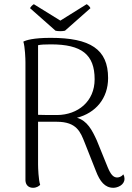

<svg xmlns="http://www.w3.org/2000/svg" viewBox="-20 -883 628 913"><path d="M289 -737 410 -844C408 -850 399 -860 392 -863L267 -785L141 -863C135 -860 125 -850 123 -844L244 -737C256 -734 277 -734 289 -737ZM566 -54C557 -41 543 -39 536 -39C519 -40 507 -52 492 -88L440 -216C418 -264 395 -309 346 -323C435 -346 494 -415 494 -512C494 -649 409 -703 221 -703C139 -703 104 -692 91 -685C99 -661 101 -602 101 -587V-25C102 -3 116 10 137 10C154 10 165 2 171 -4C163 -28 161 -85 161 -101V-304H250C346 -304 363 -254 383 -204L436 -70C455 -20 479 10 519 10C539 10 572 -3 572 -33C572 -39 571 -46 566 -54ZM161 -337V-668C173 -671 193 -672 222 -672C368 -672 430 -624 430 -506C430 -400 350 -337 252 -336C215 -336 185 -336 161 -337Z"/></svg>

Font: Arima Koshi Light
Style: Regular
Weight: 300
Designer: Joana Correia and Natanael Gama
Foundry: NDISCOVER
Version: Version 1.019;PS 001.019;hotconv 1.0.88;makeotf.lib2.5.64775